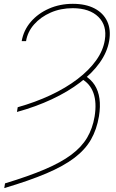

<svg xmlns="http://www.w3.org/2000/svg" viewBox="-20 -757 596 990"><path d="M67.4 -179.7 71.3 -204.1Q163.1 -230 241.5 -266.8Q319.8 -303.7 379.4 -349.1Q439 -394.5 475.6 -445.6Q512.2 -496.6 520.5 -550.8Q532.7 -625.5 487.3 -669.9Q441.9 -714.4 355.5 -714.8Q293 -714.8 241.2 -692.1Q189.5 -669.4 155.8 -631.1Q122.1 -592.8 114.3 -544.9H91.8Q101.6 -601.1 138.7 -644.3Q175.8 -687.5 232.2 -712.4Q288.6 -737.3 355.5 -737.3Q421.9 -737.3 467.3 -713.6Q512.7 -689.9 532.7 -647.2Q552.7 -604.5 543 -546.9Q533.2 -488.8 494.6 -434.3Q456.1 -379.9 393.3 -332Q330.6 -284.2 247.8 -245.4Q165 -206.5 67.4 -179.7ZM399.4 -350.6 416 -368.2Q449.2 -348.1 468.3 -318.4Q487.3 -288.6 492.9 -248.3Q498.5 -208 490.2 -157.2Q479 -89.8 449.2 -37.6Q419.4 14.6 363.5 57.1Q307.6 99.6 219 137.2Q130.4 174.8 2 212.9L5.9 188.5Q127 151.9 210.7 116.2Q294.4 80.6 347.4 41Q400.4 1.5 429 -46.6Q457.5 -94.7 467.8 -156.2Q479.5 -228 461.7 -277.6Q443.8 -327.1 399.4 -350.6Z"/></svg>

Font: Inter 24pt Thin
Style: Italic
Weight: 250
Italic angle: -9.3988°
Version: Version 4.001;git-66647c0bb